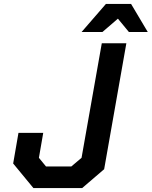

<svg xmlns="http://www.w3.org/2000/svg" viewBox="-20 -957 772 977"><path d="M395 -794 519 -937H647L732 -794H636L580 -862L501 -794ZM398 0H150L47 -125L74 -281H200L178 -154L214 -110H343L395 -154L498 -737H623L510 -96Z"/></svg>

Font: Tomorrow Medium
Style: Italic
Weight: 500
Italic angle: -10°
Designer: Tony de Marco, Monica Rizzolli
Foundry: Just in Type
Version: Version 2.002